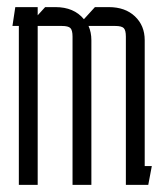

<svg xmlns="http://www.w3.org/2000/svg" viewBox="-20 -520 462 540"><path d="M237 0H184V-417Q184 -435 178 -441Q172 -447 154 -447H86V0H33V-447H15L23 -500H86V-477L107 -500H136Q188 -500 216 -466L247 -500H286Q332 -500 359.5 -474Q387 -448 387 -407V-53H407L397 0H334V-417Q334 -435 328 -441Q322 -447 304 -447H229Q237 -429 237 -407Z"/></svg>

Font: Karantina Light
Style: Regular
Weight: 300
Designer: Rony Koch
Foundry: Rony Koch
Version: Version 1.000; ttfautohint (v1.8.3)